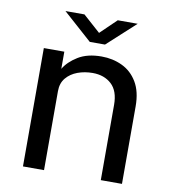

<svg xmlns="http://www.w3.org/2000/svg" viewBox="-79 -758 734 826"><g transform="rotate(10 288.5 -345.0)"><path d="M76.5 0V-517H166V-442Q185 -474.5 225.5 -499.5Q266 -524.5 328 -524.5Q377 -524.5 418.2 -505Q459.5 -485.5 484.2 -444.2Q509 -403 509 -338V0H416.5V-329Q416.5 -389.5 384.8 -418.8Q353 -448 302.5 -448Q267.5 -448 237 -436.8Q206.5 -425.5 187.5 -402.8Q168.5 -380 168.5 -345.5V0ZM266.5 -577.5 140.5 -690H223.5L299 -622.5L369 -690H456L333 -577.5Z"/></g></svg>

Font: Public Sans
Style: Regular
Weight: 400
Designer: The Public Sans project authors (U.S. Web Design System). Libre Franklin designed by Pablo Impallari and Rodrigo Fuenzal
Version: Version 1.008; ttfautohint (v1.8.1) -l 8 -r 50 -G 200 -x 14 